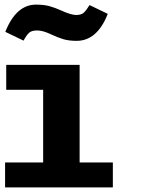

<svg xmlns="http://www.w3.org/2000/svg" viewBox="-20 -812 638 832"><path d="M2 0V-108H167V-423H7V-531H325V-108H469V0ZM3 -674Q50 -792 136 -792Q171 -792 195.5 -785Q220 -778 244 -767Q288 -747 310 -747Q332 -747 343 -757Q354 -767 368 -790L447 -752Q401 -635 312 -635Q279 -635 255 -642Q231 -649 198 -664.5Q165 -680 141 -680Q117 -680 106 -670Q95 -660 82 -636Z"/></svg>

Font: Fix15 Mono
Style: Bold
Weight: 700
Designer: Carrois Corporate & Edenspiekermann AG
Foundry: Carrois Corporate GbR & Edenspiekermann AG
Version: Version 3.206